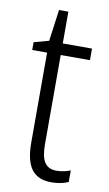

<svg xmlns="http://www.w3.org/2000/svg" viewBox="-79 -792 424 750"><g transform="rotate(10 133.0 -417.0)"><path d="M192 -131C146 -131 130 -163 130 -226V-579H246V-625H130V-751H93L76 -626L17 -610V-579H76V-223C76 -128 107 -83 180 -83C207 -83 229 -88 247 -96V-142C233 -136 212 -131 192 -131Z"/></g></svg>

Font: Noto Sans Kannada UI Condensed Light
Style: Regular
Weight: 300
Width: 3
Designer: Jelle Bosma - Monotype Design Team
Foundry: Monotype Imaging Inc.
Version: Version 2.005